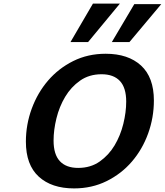

<svg xmlns="http://www.w3.org/2000/svg" viewBox="-20 -1034 917 1068"><path d="M124 -246Q124 -341 156.5 -429.5Q189 -518 247.5 -586Q306 -654 387.5 -694.5Q469 -735 568 -735Q693 -735 764.5 -669.5Q836 -604 836 -475Q836 -380 804 -291.5Q772 -203 713.5 -135Q655 -67 573 -26.5Q491 14 392 14Q267 14 195.5 -51.5Q124 -117 124 -246ZM415 -100Q484 -100 534.5 -135.5Q585 -171 617.5 -225.5Q650 -280 666 -345Q682 -410 682 -469Q682 -546 647 -583.5Q612 -621 545 -621Q476 -621 425.5 -585.5Q375 -550 342.5 -495.5Q310 -441 294 -376Q278 -311 278 -252Q278 -175 313 -137.5Q348 -100 415 -100ZM470 -800H372L497 -1014H647ZM700 -800H602L727 -1011H877Z"/></svg>

Font: Perun
Style: Bold Italic
Weight: 700
Italic angle: -12°
Foundry: Copyright (c) Stefan Peev, Context Ltd, 2016
Version: Version 1.027